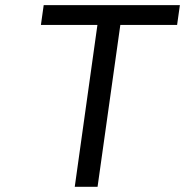

<svg xmlns="http://www.w3.org/2000/svg" viewBox="-20 -720 713 740"><path d="M673.3 -700.2 662.6 -624H443.8L356 0H268.1L355.5 -624H137.7L148.4 -700.2Z"/></svg>

Font: Fivo Sans
Style: Italic
Weight: 400
Designer: Alexander Slobzheninov
Foundry: Alexander Slobzheninov
Version: 1.0